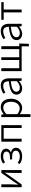

<svg xmlns="http://www.w3.org/2000/svg" viewBox="2077 -2662 815 5009"><g transform="rotate(-90 2484.5 -157.5)"><path d="M105 -531H180V-294Q180 -239 173 -123L172 -96H177Q234 -182 254 -211L480 -531H552V0H477V-236Q477 -303 485 -434H480Q434 -363 404 -320L177 0H105Z M708 -55 743 -104Q813 -48 911 -48Q973 -48 1015.5 -76.5Q1058 -105 1058 -152Q1058 -200 1018 -224.5Q978 -249 902 -249H828V-305H888Q960 -305 997.5 -329Q1035 -353 1035 -396Q1035 -439 1001.5 -461Q968 -483 912 -483Q864 -483 828 -471Q792 -459 755 -434L722 -485Q765 -514 811.5 -529.5Q858 -545 916 -545Q999 -545 1055 -508Q1111 -471 1111 -403Q1111 -363 1086 -331.5Q1061 -300 1019 -284V-279Q1071 -266 1103 -232.5Q1135 -199 1135 -146Q1135 -98 1105.5 -62Q1076 -26 1026 -6.5Q976 13 917 13Q857 13 806 -2Q755 -17 708 -55Z M1293 -531H1725V0H1650V-469H1370V0H1293Z M1935 -531H1999L2006 -468H2009Q2105 -545 2191 -545Q2299 -545 2356 -472Q2413 -399 2413 -273Q2413 -187 2379.5 -122Q2346 -57 2290.5 -22Q2235 13 2170 13Q2096 13 2010 -50L2012 45V230H1935ZM2334 -272Q2334 -369 2295.5 -424.5Q2257 -480 2174 -480Q2137 -480 2097.5 -460.5Q2058 -441 2012 -402V-111Q2050 -81 2088 -66Q2126 -51 2159 -51Q2209 -51 2249 -78.5Q2289 -106 2311.5 -156Q2334 -206 2334 -272Z M2521 -135Q2521 -194 2557.5 -233.5Q2594 -273 2670 -297.5Q2746 -322 2870 -335Q2870 -395 2844 -438Q2818 -481 2748 -481Q2667 -481 2577 -425L2545 -474Q2588 -505 2644 -525Q2700 -545 2759 -545Q2856 -545 2901 -487.5Q2946 -430 2946 -330V0H2883L2876 -66H2874Q2774 13 2683 13Q2613 13 2567 -26Q2521 -65 2521 -135ZM2870 -125V-284Q2721 -267 2658.5 -232.5Q2596 -198 2596 -140Q2596 -94 2626 -71Q2656 -48 2702 -48Q2744 -48 2783 -66.5Q2822 -85 2870 -125Z M3780 0H3134V-531H3210V-63H3423V-531H3495V-63H3707V-531H3783V-63H3853V-15L3845 189H3780Z M3943 -135Q3943 -194 3979.5 -233.5Q4016 -273 4092 -297.5Q4168 -322 4292 -335Q4292 -395 4266 -438Q4240 -481 4170 -481Q4089 -481 3999 -425L3967 -474Q4010 -505 4066 -525Q4122 -545 4181 -545Q4278 -545 4323 -487.5Q4368 -430 4368 -330V0H4305L4298 -66H4296Q4196 13 4105 13Q4035 13 3989 -26Q3943 -65 3943 -135ZM4292 -125V-284Q4143 -267 4080.5 -232.5Q4018 -198 4018 -140Q4018 -94 4048 -71Q4078 -48 4124 -48Q4166 -48 4205 -66.5Q4244 -85 4292 -125Z M4665 -469H4473V-531H4933V-469H4741V0H4665Z"/></g></svg>

Font: Nebula Sans Book
Style: Regular
Weight: 400
Designer: Paul D. Hunt for Adobe (as Source Sans)
Foundry: Nebula Entertainment & Broadcasting LLC
Version: Version 1.010